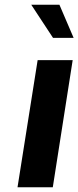

<svg xmlns="http://www.w3.org/2000/svg" viewBox="-20 -791 331 811"><path d="M54 0 139 -537H287L203 0ZM204 -631 112 -771H231L291 -631Z"/></svg>

Font: Exo Thin
Style: Bold Italic
Weight: 700
Italic angle: -9°
Version: Version 2.000